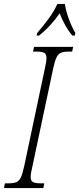

<svg xmlns="http://www.w3.org/2000/svg" viewBox="-42 -951 401 971"><path d="M-22 0 -17 -24H4Q27 -24 41 -30Q55 -36 63.5 -54Q72 -72 80 -109L185 -605Q189 -623 191 -635.5Q193 -648 193 -657Q193 -678 181.5 -684Q170 -690 145 -690H125L130 -714H328L323 -690H303Q280 -690 266 -684Q252 -678 243.5 -660Q235 -642 227 -605L122 -110Q118 -92 115.5 -79Q113 -66 113 -57Q113 -36 125 -30Q137 -24 161 -24H182L177 0ZM146 -784Q178 -821 205 -858Q232 -895 248 -931H286Q291 -897 305.5 -857Q320 -817 339 -784L336 -771H324Q304 -794 286.5 -826Q269 -858 260 -884Q241 -856 214 -826Q187 -796 155 -771H143Z"/></svg>

Font: Noto Serif ExtraCondensed ExtraLight
Style: Italic
Weight: 200
Width: 2
Italic angle: -12°
Designer: Monotype Design Team
Foundry: Monotype Imaging Inc.
Version: Version 2.014; ttfautohint (v1.8.4.7-5d5b)